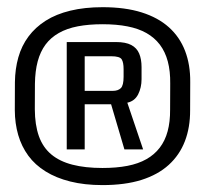

<svg xmlns="http://www.w3.org/2000/svg" viewBox="-20 -757 591 542"><path d="M269.2 -234.5Q332.9 -234.5 379.3 -249.1Q425.8 -263.8 456.4 -291.6Q487 -319.5 501.9 -358.3Q516.9 -397.1 516.7 -445.8L517 -525.2Q517.5 -574 502.5 -613.2Q487.5 -652.4 456.9 -679.9Q426.3 -707.4 379.8 -722Q333.2 -736.7 269.5 -736.7Q218.9 -736.7 178.6 -726.9Q138.4 -717.2 109.1 -698.6Q79.8 -680 60.4 -653.9Q41 -627.8 31.8 -595.2Q22.6 -562.7 22.1 -525.2L21.8 -445.8Q22 -408.5 31.4 -376Q40.8 -343.6 59.9 -317.5Q79 -291.5 108.7 -273.1Q138.3 -254.6 178.4 -244.6Q218.6 -234.5 269.2 -234.5ZM269.2 -282.8Q220.4 -282.8 184.5 -292.1Q148.5 -301.3 124.8 -321.1Q101.1 -340.9 89.8 -372.6Q78.5 -404.4 78.3 -448.8L78.6 -520.6Q79.1 -556.3 86.4 -583.7Q93.8 -611.2 108.5 -631.1Q123.2 -650.9 146 -663.8Q168.8 -676.8 199.7 -682.7Q230.6 -688.6 269.5 -688.6Q309.1 -688.6 339.9 -682.5Q370.7 -676.5 393.4 -663.7Q416.1 -650.8 431.3 -630.9Q446.4 -610.9 453.7 -583.5Q461 -556 460.5 -520.4L460.2 -448.2Q460.5 -413.2 453.2 -386.4Q446 -359.6 430.9 -340Q415.8 -320.3 393.2 -307.6Q370.6 -294.8 339.7 -288.8Q308.8 -282.8 269.2 -282.8ZM168.4 -335.3H219.1V-462.7H293.6L331.2 -335.3H384L339.4 -467.1Q360.1 -471.5 369.9 -490.5Q379.6 -509.6 379.6 -533.5V-567.6Q379.6 -589.9 372.9 -605.8Q366.3 -621.6 350.5 -630Q334.7 -638.3 307.4 -638.3H168.4ZM219.1 -500.5V-598.2H294.1Q318.1 -598.2 323.5 -589.5Q328.9 -580.9 328.9 -561.8V-540.4Q328.9 -515.9 321.1 -508.2Q313.2 -500.5 298.5 -500.5Z"/></svg>

Font: Anybody Thin
Style: Regular
Weight: 100
Designer: Tyler Finck
Foundry: Etcetera Type Company
Version: Version 1.114;gftools[0.9.25]